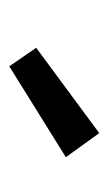

<svg xmlns="http://www.w3.org/2000/svg" viewBox="70 -949 234 414"><g transform="rotate(90 187.0 -742.0)"><path d="M123 -645 83 -703 267 -839 319 -767Z"/></g></svg>

Font: Yaldevi ExtraLight Medium
Style: Regular
Weight: 500
Version: Version 1.100